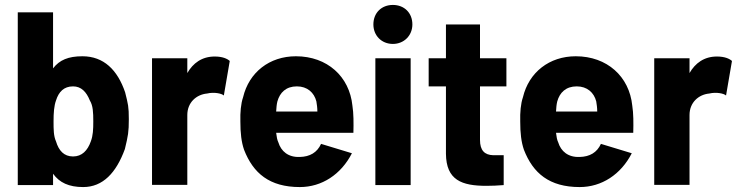

<svg xmlns="http://www.w3.org/2000/svg" viewBox="-20 -750 2993 778"><path d="M52 0H195V-46C221 -10 259 8 317 8C397 8 451 -50 486 -146C499 -200 502 -215 502 -267C502 -318 499 -328 487 -376C456 -467 400 -522 314 -522C257 -522 221 -507 195 -473V-700H52ZM197 -258C197 -293 199 -321 207 -343C218 -378 239 -400 276 -400C309 -400 330 -378 344 -343C357 -322 358 -294 358 -258C358 -226 357 -201 348 -177C335 -140 312 -116 276 -116C239 -116 218 -140 207 -177C197 -199 197 -226 197 -258Z M596 -1H739V-284C739 -335 776 -367 819 -371C848 -378 879 -371 887 -363L911 -503C901 -512 882 -521 850 -521C798 -521 762 -494 739 -454V-514H596Z M1195 8C1284 8 1362 -43 1406 -129L1281 -167C1265 -132 1236 -115 1195 -114C1148 -112 1119 -137 1108 -173C1103 -183 1101 -196 1099 -212H1412C1413 -251 1413 -291 1408 -322C1396 -440 1306 -522 1179 -522C1072 -522 989 -457 965 -356C956 -330 953 -294 954 -258C954 -211 958 -175 969 -143C1006 -48 1072 8 1195 8ZM1099 -298C1100 -314 1101 -327 1104 -339C1114 -375 1139 -400 1183 -400C1225 -400 1253 -375 1262 -339C1264 -327 1266 -313 1266 -298Z M1501 0H1644V-514H1501ZM1493 -651C1493 -606 1526 -572 1572 -572C1617 -572 1651 -606 1651 -651C1651 -698 1618 -730 1572 -730C1526 -730 1493 -698 1493 -651Z M1951 3C1973 3 1996 2 2021 0V-121H1979C1943 -122 1925 -141 1925 -183V-400H2032V-514H1925V-651H1787V-514H1717V-400H1787V-127C1788 -20 1851 3 1951 3Z M2329 8C2418 8 2496 -43 2540 -129L2415 -167C2399 -132 2370 -115 2329 -114C2282 -112 2253 -137 2242 -173C2237 -183 2235 -196 2233 -212H2546C2547 -251 2547 -291 2542 -322C2530 -440 2440 -522 2313 -522C2206 -522 2123 -457 2099 -356C2090 -330 2087 -294 2088 -258C2088 -211 2092 -175 2103 -143C2140 -48 2206 8 2329 8ZM2233 -298C2234 -314 2235 -327 2238 -339C2248 -375 2273 -400 2317 -400C2359 -400 2387 -375 2396 -339C2398 -327 2400 -313 2400 -298Z M2631 -1H2774V-284C2774 -335 2811 -367 2854 -371C2883 -378 2914 -371 2922 -363L2946 -503C2936 -512 2917 -521 2885 -521C2833 -521 2797 -494 2774 -454V-514H2631Z"/></svg>

Font: Vanilla Cream Black
Style: Regular
Weight: 900
Designer: Jeremy Tribby, Jinavaṁso
Foundry: Tribby Type
Version: Version 1.422;Glyphs 3.1.2 (3151)